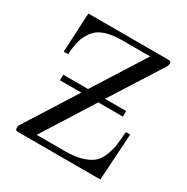

<svg xmlns="http://www.w3.org/2000/svg" viewBox="-157 -817 925 952"><g transform="rotate(30 305.5 -341.5)"><path d="M56 -17Q56 -26 63 -37L246 -326H124V-358H266L452 -652H295Q235 -652 195.5 -638.5Q156 -625 135 -596.5Q114 -568 105.5 -536.5Q97 -505 94 -458H69L80 -683H528Q537 -683 540.5 -683Q544 -683 548 -681Q552 -679 553 -676Q554 -673 554 -667Q554 -659 547 -648L363 -358H484V-326H343L159 -34H323Q377 -34 415 -45.5Q453 -57 475 -75Q497 -93 510 -125.5Q523 -158 527.5 -188.5Q532 -219 535 -267H560L543 0H82Q65 0 60.5 -2.5Q56 -5 56 -17Z"/></g></svg>

Font: CMU Serif
Style: Roman
Weight: 500
Version: Version 0.7.0